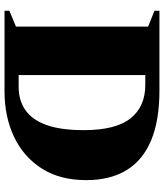

<svg xmlns="http://www.w3.org/2000/svg" viewBox="42 -767 725 849"><g transform="rotate(90 404.5 -342.5)"><path d="M555.5 -350Q555.5 -491.5 503.5 -557Q451.5 -622.5 355 -622.5H217L197 -685H380.5Q511.5 -685 599.5 -648.8Q687.5 -612.5 732 -540.2Q776.5 -468 776.5 -361.5Q776.5 -245 725 -164.5Q673.5 -84 584.8 -42Q496 0 384 0H197L217 -62.5H364.5Q423.5 -62.5 466.2 -91.8Q509 -121 532.2 -184.2Q555.5 -247.5 555.5 -350ZM27.5 0V-21.5L97.5 -50.5V-635L27.5 -663V-685H312V0Z"/></g></svg>

Font: Newsreader 36pt ExtraBold
Style: Regular
Weight: 800
Designer: Hugues Gentile
Foundry: Production Type
Version: Version 1.003